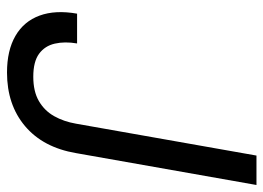

<svg xmlns="http://www.w3.org/2000/svg" viewBox="-122 -618 752 548"><g transform="rotate(90 254.0 -344.0)"><path d="M187 12Q124 12 82.5 -12Q41 -36 24.5 -81Q8 -126 19 -188H104Q98 -153 104.5 -124.5Q111 -96 133.5 -79.5Q156 -63 199 -63Q241 -63 268.5 -79Q296 -95 311.5 -122.5Q327 -150 333 -185L424 -700H508L417 -185Q401 -91 340 -39.5Q279 12 187 12Z"/></g></svg>

Font: DM Sans 9pt
Style: Italic
Weight: 400
Italic angle: -10°
Designer: Colophon Foundry, Jonny Pinhorn
Foundry: Colophon Foundry
Version: Version 4.004